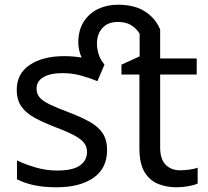

<svg xmlns="http://www.w3.org/2000/svg" viewBox="-20 -784 880 814"><path d="M220 10Q164 10 123.5 1Q83 -8 52 -24V-104Q84 -88 129.5 -74.5Q175 -61 222 -61Q289 -61 319 -82.5Q349 -104 349 -140Q349 -160 338 -176Q327 -192 298.5 -208Q270 -224 217 -244Q165 -264 128 -284Q91 -304 71 -332Q51 -360 51 -404Q51 -472 106.5 -509Q162 -546 252 -546Q290 -546 326 -540Q312 -572 312 -603Q312 -656 335 -692Q358 -728 396 -746Q434 -764 480 -764Q550 -764 594.5 -735.5Q639 -707 659 -659V-536H814V-468H659V-158Q659 -109 682.5 -85.5Q706 -62 743 -62Q762 -62 783.5 -65Q805 -68 818 -73V-6Q804 1 778 5.5Q752 10 728 10Q686 10 650 -4.5Q614 -19 592.5 -55Q571 -91 571 -156V-468H495V-510L572 -545V-641Q558 -664 535.5 -677.5Q513 -691 480 -691Q437 -691 414 -665Q391 -639 391 -599Q391 -579 397.5 -556Q404 -533 423 -510L393 -440Q359 -454 322 -464Q285 -474 246 -474Q192 -474 163.5 -456.5Q135 -439 135 -409Q135 -386 148 -371Q161 -356 190.5 -341.5Q220 -327 271 -308Q323 -288 359.5 -268Q396 -248 415 -219.5Q434 -191 434 -148Q434 -70 376 -30Q318 10 220 10Z"/></svg>

Font: Apis
Style: Regular
Weight: 400
Designer: Monotype Design Team
Foundry: Monotype Imaging Inc.
Version: Version 2.000; build 0001